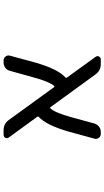

<svg xmlns="http://www.w3.org/2000/svg" viewBox="217 -804 566 1040"><g transform="rotate(90 500.0 -284.0)"><path d="M724.6 -48.8Q731.4 -40 726.6 -30.3Q721.7 -20.5 710 -20.5H684.6Q650.4 -20.5 629.9 -48.8L452.1 -293.9Q449.2 -297.9 446.3 -294.9Q422.9 -270.5 398.4 -179.7L363.3 -53.7Q359.4 -39.1 347.2 -29.8Q335 -20.5 319.3 -20.5H307.6Q293.9 -20.5 286.1 -31.2Q280.3 -38.1 280.3 -46.9Q280.3 -49.8 281.2 -53.7L318.4 -190.4Q353.5 -314.5 400.4 -356.4Q403.3 -359.4 400.4 -363.3L288.1 -518.6Q281.2 -527.3 286.1 -537.1Q291 -546.9 301.8 -546.9H327.1Q362.3 -546.9 382.8 -518.6L560.5 -274.4Q563.5 -270.5 566.4 -273.4Q589.8 -296.9 615.2 -388.7L649.4 -513.7Q654.3 -528.3 666.5 -537.6Q678.7 -546.9 694.3 -546.9H706.1Q718.8 -546.9 726.6 -536.1Q732.4 -529.3 732.4 -520.5Q732.4 -517.6 731.4 -513.7L694.3 -377.9Q659.2 -252.9 612.3 -210Q609.4 -207 612.3 -203.1Z"/></g></svg>

Font: Rounded-L Mgen+ 2m regular
Style: Regular
Weight: 400
Designer: [Source Han Sans]
Ryoko NISHIZUKA  (kana & ideographs); Paul D. Hunt (Latin, Greek & Cyrillic); Wenlong ZHANG  (bopomofo
Version: Version 1.059.20150602